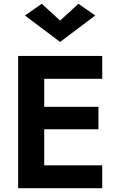

<svg xmlns="http://www.w3.org/2000/svg" viewBox="-20 -996 626 1016"><path d="M298 -887 395 -976 484 -914 298 -774 112 -914 201 -976ZM76 -700H521V-579H214V-431H501V-312H214V-121H521V0H76Z"/></svg>

Font: Von Semi
Style: Regular
Weight: 600
Version: Version 4.000; ttfautohint (v1.8.4.7-5d5b)